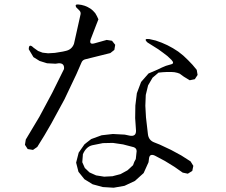

<svg xmlns="http://www.w3.org/2000/svg" viewBox="-20 -833 1040 883"><path d="M825.2 -480.5 806.6 -494.1 795.9 -498 782.2 -501 766.6 -502H749L729.5 -501L709 -499L681.6 -475.6L661.1 -440.4L650.4 -396.5L648.4 -346.7L651.4 -293L660.2 -216.8Q663.1 -187.5 690.4 -177.7L714.8 -168L766.6 -143.6L813.5 -118.2L856.4 -90.8L869.1 -70.3L864.3 -46.9L843.8 -34.2L820.3 -39.1L781.2 -66.4L738.3 -92.8L692.4 -117.2Q667 -128.9 665 -101.6L663.1 -86.9L640.6 -37.1L600.6 -1L552.7 21.5L502.9 30.3L453.1 27.3L406.2 14.6L368.2 -8.8L340.8 -43L330.1 -85L341.8 -130.9L368.2 -168.9L377.9 -176.8L399.4 -193.4L447.3 -210.9L499 -216.8L553.7 -213.9L577.1 -209Q606.4 -204.1 605.5 -232.4L601.6 -290L602.5 -347.7L609.4 -404.3L628.9 -456.1L663.1 -495.1L704.1 -512.7L724.6 -522.5L743.2 -530.3L766.6 -537.1Q784.2 -541 768.6 -557.6L750 -575.2L729.5 -590.8L708 -606.4L658.2 -637.7Q637.7 -657.2 667 -653.3L696.3 -646.5L723.6 -636.7L750 -625L775.4 -611.3L799.8 -595.7L823.2 -577.1L844.7 -556.6L865.2 -535.2L884.8 -511.7L888.7 -488.3L876 -468.8L852.5 -463.9ZM373 -560.5Q359.4 -557.6 354.5 -544.9L332 -493.2L276.4 -376L215.8 -264.6L184.6 -210.9L151.4 -157.2L131.8 -143.6L107.4 -147.5L94.7 -167L98.6 -191.4L161.1 -295.9L219.7 -405.3L274.4 -515.6Q277.3 -543 250 -542L235.4 -540L196.3 -542L162.1 -552.7L133.8 -570.3L112.3 -606.4Q112.3 -635.7 134.8 -613.3L155.3 -598.6L175.8 -590.8L201.2 -587.9L232.4 -589.8L268.6 -595.7L281.2 -598.6Q310.5 -604.5 320.3 -631.8L350.6 -767.6Q352.5 -778.3 343.8 -786.1L330.1 -799.8Q323.2 -813.5 338.9 -812.5L354.5 -810.5L369.1 -806.6L382.8 -800.8L396.5 -793L407.2 -784.2L418 -772.5L425.8 -758.8L432.6 -744.1L421.9 -716.8L397.5 -653.3Q387.7 -626 415 -633.8L470.7 -649.4L495.1 -645.5L509.8 -627L505.9 -603.5L487.3 -588.9ZM608.4 -137.7Q608.4 -151.4 594.7 -156.2L545.9 -168.9L499 -175.8L453.1 -174.8L404.3 -165Q376 -158.2 361.3 -124L358.4 -86.9L370.1 -60.5L391.6 -40L421.9 -26.4L459 -20.5L497.1 -22.5L534.2 -32.2L566.4 -49.8L591.8 -73.2L597.7 -88.9L604.5 -101.6Z"/></svg>

Font: B2 Hana
Style: Regular
Weight: 500
Version: 2020-08-05; (max)